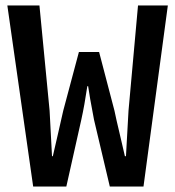

<svg xmlns="http://www.w3.org/2000/svg" viewBox="-20 -681 640 701"><path d="M101.1 0 6.8 -661.1H124L161.1 -276.9Q161.1 -275.4 169.9 -110.8H172.9Q179.2 -138.7 192.1 -194.1Q205.1 -249.5 210.9 -276.9L268.1 -491.2H341.8L397.9 -276.9Q403.8 -247.6 417.2 -191.7Q430.7 -135.7 436 -110.8H439.9L449.2 -276.9L483.9 -661.1H592.8L503.9 0H380.9L323.2 -244.1Q306.2 -333 301.8 -366.2H298.8Q288.6 -296.9 276.9 -244.1L222.2 0Z"/></svg>

Font: Office Code Pro Medium
Style: Regular
Weight: 500
Designer: Nathan Rutzky & Paul D. Hunt
Foundry: Adobe Systems Incorporated
Version: Version 1.004;PS 001.004;hotconv 1.0.70;makeotf.lib2.5.58329